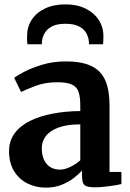

<svg xmlns="http://www.w3.org/2000/svg" viewBox="-20 -849 598 880"><path d="M189.5 11Q144.5 11 106.2 -8Q68 -27 44.8 -64.2Q21.5 -101.5 21.5 -156Q21.5 -203 47 -237.8Q72.5 -272.5 117.5 -294.8Q162.5 -317 221.5 -328.2Q280.5 -339.5 348 -340V-366Q348 -404.5 340 -427.8Q332 -451 309.5 -461.5Q287 -472 244 -472Q186.5 -472 143.5 -455.5Q100.5 -439 76.5 -427.5L45 -492Q57 -502 91.2 -520Q125.5 -538 174.8 -552.8Q224 -567.5 281 -567.5Q357 -567.5 400.8 -545.5Q444.5 -523.5 463.2 -479Q482 -434.5 482 -365.5V-61H536.5V-5.5Q525 -2.5 503.5 1Q482 4.5 457.8 7Q433.5 9.5 413.5 9.5Q380 9.5 368 -0.2Q356 -10 356 -41V-67.5Q343.5 -53 320 -34.5Q296.5 -16 263.8 -2.5Q231 11 189.5 11ZM254.5 -71.5Q276 -71.5 302.5 -84.2Q329 -97 348 -114.5V-279Q286 -279 246.8 -264Q207.5 -249 189.5 -224.5Q171.5 -200 171.5 -170.5Q171.5 -138 182 -116Q192.5 -94 211.2 -82.8Q230 -71.5 254.5 -71.5ZM280 -829Q332.5 -829 371.5 -810Q410.5 -791 432.2 -758Q454 -725 454 -682.5Q454 -674.5 453.5 -663.5Q453 -652.5 452.5 -646H387.5Q388 -649.5 387.8 -654.2Q387.5 -659 386.5 -665Q384 -683.5 373.2 -700.8Q362.5 -718 340 -729Q317.5 -740 280 -740Q242 -740 219.8 -728.8Q197.5 -717.5 186.8 -700.5Q176 -683.5 173 -664.5Q172.5 -659 172.2 -654.2Q172 -649.5 172 -646H106Q104.5 -652.5 104.2 -663.5Q104 -674.5 104 -683Q104 -725.5 125.2 -758.2Q146.5 -791 186.2 -810Q226 -829 280 -829Z"/></svg>

Font: Merriweather 20pt
Style: Bold
Weight: 700
Version: Version 2.100